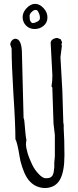

<svg xmlns="http://www.w3.org/2000/svg" viewBox="-20 -947 403 986"><path d="M157.2 -797.9C174.8 -797.9 189.9 -803.2 202.6 -813.5C216.8 -824.7 223.6 -838.9 223.6 -857.4C223.6 -875.5 217.3 -890.1 204.1 -904.8C191.4 -918.9 175.8 -927.2 160.2 -927.2C144.5 -927.2 129.9 -919.4 116.2 -904.8C103 -890.6 96.2 -875.5 96.2 -858.9C96.2 -827.1 120.6 -797.9 157.2 -797.9ZM163.6 -896C169.4 -896 173.8 -892.6 177.2 -884.3C183.1 -874 185.1 -864.3 185.1 -854C185.1 -847.2 181.2 -841.3 173.3 -836.9C163.1 -831.5 155.3 -828.6 148.4 -828.6C141.1 -828.6 135.7 -837.9 133.3 -845.2C132.8 -850.6 131.8 -859.4 131.8 -865.7C131.8 -872.1 135.7 -878.4 142.6 -885.7V-885.3C149.4 -893.1 156.7 -896 163.6 -896ZM310.1 -221.7 307.1 -287.1C307.1 -296.9 308.1 -308.1 305.2 -316.4L300.3 -478C297.4 -535.6 293.5 -595.7 290.5 -653.3L297.9 -712.9L295.4 -718.8L298.8 -729L292 -745.1L274.9 -752C258.8 -752 240.2 -742.7 240.2 -726.6L249 -560.5C249 -542.5 248 -523.4 244.6 -502.9L249 -496.6V-486.8L254.9 -311.5C256.8 -292.5 259.8 -272.9 261.7 -253.4V-144L258.8 -111.8V-100.6C259.3 -99.6 259.3 -96.2 258.8 -90.8C258.8 -88.9 258.3 -86.4 258.3 -85C257.8 -76.7 256.8 -71.3 256.3 -67.4C255.9 -63 254.9 -58.1 252.4 -51.8C250 -43.5 243.2 -38.1 236.8 -34.7C232.4 -32.7 225.1 -31.7 214.4 -31.7C205.1 -31.7 193.8 -38.1 181.2 -50.8C167.5 -64.9 154.8 -81.1 145.5 -101.1C135.7 -121.6 127.4 -141.6 121.6 -161.1C116.2 -181.2 113.3 -195.3 113.3 -203.1C113.3 -210.4 113.8 -217.8 115.7 -228C112.3 -242.2 109.4 -273.4 106 -314.9C105.5 -326.2 104 -335.4 101.1 -340.8L92.8 -668C92.8 -721.2 81.1 -748 59.1 -748C44.4 -748 32.7 -731.9 32.7 -718.3C34.2 -712.4 37.6 -704.6 39.6 -698.2C39.6 -646.5 42.5 -569.3 48.8 -465.8C55.7 -363.3 59.1 -284.2 59.1 -232.4C66.4 -219.2 73.2 -188.5 80.1 -146C82.5 -128.9 86.9 -109.9 93.8 -89.8C107.4 -49.3 123 -18.1 154.3 2.4C171.4 12.7 190.4 18.6 210 18.6C249.5 18.6 274.9 -0.5 288.1 -24.9C303.7 -52.7 311 -94.7 311 -150.9C311 -169.9 310.1 -189.5 310.1 -208.5Z"/></svg>

Font: Amatic Mod Bold ONEptTWO
Style: Bold
Weight: 700
Designer: David Occhino Design
Foundry: David Occhino Design
Version: Version 1.2